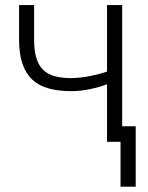

<svg xmlns="http://www.w3.org/2000/svg" viewBox="-20 -548 572 742"><path d="M452.1 0H393.6V-222.2Q362.8 -210.9 326.9 -203.4Q291 -195.8 255.4 -195.8Q206.1 -195.8 168.5 -206.1Q130.9 -216.3 105.5 -239.7Q80.1 -263.2 66.9 -301.3Q53.7 -339.4 53.7 -394.5V-528.3H111.8V-394.5Q111.8 -352.1 120.6 -323.5Q129.4 -294.9 147 -277.8Q164.6 -260.7 191.7 -253.4Q218.8 -246.1 255.4 -246.1Q292.5 -247.1 328.4 -254.2Q364.3 -261.2 393.6 -271.5V-528.3H452.1ZM504.4 173.3H445.8V-60.1H504.4Z"/></svg>

Font: Melbourne
Style: Light
Weight: 300
Designer: Google
Version: Version 2.000980; 2014